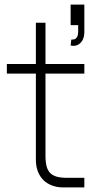

<svg xmlns="http://www.w3.org/2000/svg" viewBox="-20 -820 419 840"><path d="M10 -498H349V-540H10ZM349 -42H273Q246.5 -42 228.5 -47Q210.5 -52 199.5 -63.2Q188.5 -74.5 183.8 -92.8Q179 -111 179 -138V-720.5H137V-131V-120.5Q137 -93 145.5 -70.5Q154 -48 169.5 -32.5Q185 -17 207.5 -8.5Q230 0 257.5 0H268H349ZM292 -647Q306.5 -646 313 -652.8Q319.5 -659.5 321 -670Q322.5 -680.5 322 -699Q322 -702 322 -704.8Q322 -707.5 322 -710H289V-800H349V-680Q349 -658.5 340.8 -643.8Q332.5 -629 318.8 -623Q305 -617 289 -621Z"/></svg>

Font: Vela Sans GX ExtLt
Style: Regular
Weight: 200
Designer: Principal design: Mikhail Sharanda - project Manrope.
Design modification: Ravid Balaliev
Foundry: Mikhail Sharanda
Version: Version 1.001